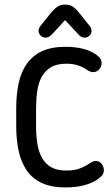

<svg xmlns="http://www.w3.org/2000/svg" viewBox="-20 -811 476 841"><path d="M138 -333Q138 -375 143 -411.5Q148 -448 163 -475Q178 -502 204 -517Q230 -532 271 -532Q323 -532 361 -505Q377 -495 387 -495Q403 -495 414 -506.5Q425 -518 425 -534Q425 -549 415 -560Q392 -583 354 -594.5Q316 -606 268 -606Q205 -606 163.5 -586.5Q122 -567 97 -531Q72 -495 61.5 -445.5Q51 -396 51 -337V-259Q51 -200 61.5 -151Q72 -102 96.5 -65.5Q121 -29 163 -9.5Q205 10 267 10Q320 10 360.5 -3Q401 -16 424 -39Q435 -50 435 -65Q435 -81 425 -93.5Q415 -106 399 -106Q390 -106 375 -97Q357 -85 340.5 -77.5Q324 -70 307.5 -67Q291 -64 270 -64Q229 -64 203.5 -79Q178 -94 163.5 -120.5Q149 -147 143.5 -182.5Q138 -218 138 -259ZM265 -723 321 -663Q335 -646 350 -646Q363 -646 372 -655Q381 -664 381 -676Q381 -686 373 -697L328 -753Q312 -774 298 -782.5Q284 -791 265 -791Q246 -791 232 -782Q218 -773 201 -752L157 -697Q153 -692 151 -686.5Q149 -681 149 -676Q149 -664 158 -655Q167 -646 180 -646Q195 -646 210 -663Z"/></svg>

Font: Beiruti Medium
Style: Regular
Weight: 500
Designer: Arlette Boutros
Foundry: Boutros
Version: Version 1.41